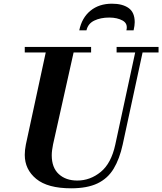

<svg xmlns="http://www.w3.org/2000/svg" viewBox="-20 -1008 878 1039"><path d="M365 11Q238 11 176 -40Q114 -91 114 -170Q114 -183 115.5 -197Q117 -211 120 -226L234 -754H385L267 -226Q264 -211 262 -196Q260 -181 260 -168Q260 -101 298 -66Q336 -31 398 -31Q468 -31 525 -77.5Q582 -124 604 -226L718 -754H758L644 -226Q627 -148 595 -95Q563 -42 507.5 -15.5Q452 11 365 11ZM114 -724V-754H473V-724ZM611 -724V-754H838V-724ZM409 -844Q423 -912 469.5 -950Q516 -988 586 -988Q643 -988 676 -964.5Q709 -941 709 -888Q709 -870 703 -844H664Q673 -880 644 -896.5Q615 -913 571 -913Q524 -913 490 -896.5Q456 -880 448 -844Z"/></svg>

Font: Libre Bodoni
Style: Bold Italic
Weight: 700
Italic angle: -13°
Version: Version 2.005;gftools[0.9.23]